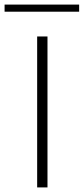

<svg xmlns="http://www.w3.org/2000/svg" viewBox="-36 -817 365 837"><path d="M126 -658H171V0H126ZM-16 -797H309V-766H-16Z"/></svg>

Font: Ysabeau Light
Style: Regular
Weight: 300
Designer: Christian Thalmann (Catharsis Fonts)
Version: Version 0.003